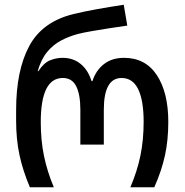

<svg xmlns="http://www.w3.org/2000/svg" viewBox="-20 -790 779 810"><path d="M106 0Q76 -71 62 -137Q48 -203 48 -281V-326Q48 -493 103.5 -596Q159 -699 291 -731Q337 -742 390 -751.5Q443 -761 502 -770L517 -682Q481 -677 442.5 -671Q404 -665 369 -659Q334 -653 310 -647Q272 -637 238.5 -619.5Q205 -602 179.5 -571.5Q154 -541 139 -490H142Q165 -525 191 -535.5Q217 -546 244 -546Q289 -546 320.5 -520Q352 -494 366 -448H370Q385 -494 419 -520Q453 -546 503 -546Q594 -546 642 -472.5Q690 -399 690 -276Q690 -199 676 -134.5Q662 -70 631 0H530Q559 -68 572.5 -134Q586 -200 586 -276Q586 -366 563 -413.5Q540 -461 493 -461Q418 -461 418 -327V-180H319V-327Q319 -391 301.5 -426Q284 -461 245 -461Q152 -461 152 -275Q152 -198 165.5 -132.5Q179 -67 207 0Z"/></svg>

Font: Noto Sans Georgian SemiCondensed Medium
Style: Regular
Weight: 500
Width: 4
Designer: Monotype Design Team, Akaki Razmadze
Foundry: Google LLC
Version: Version 2.005; ttfautohint (v1.8.4.7-5d5b)